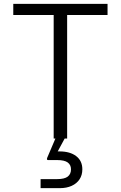

<svg xmlns="http://www.w3.org/2000/svg" viewBox="-20 -720 627 998"><path d="M259 0V-642H49V-700H539V-642H329V0ZM191 258V211H277Q315 211 332 198Q349 185 349 160Q349 137 332 124.5Q315 112 277 112H230Q224 112 224 106Q224 103 225 101L271 -7H320L280 67Q282 67 284.5 67Q287 67 289 67Q344 67 376 91.5Q408 116 408 160Q408 190 393.5 212Q379 234 352.5 246Q326 258 291 258Z"/></svg>

Font: Host Grotesk Light
Style: Regular
Weight: 300
Designer: Doukan Karapınar
Foundry: Element Type
Version: Version 1.003